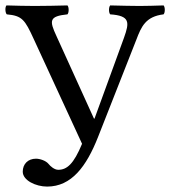

<svg xmlns="http://www.w3.org/2000/svg" viewBox="-20 -667 630 709"><path d="M104.5 -523 283 -136C252 -61 227 -40 195 -40C181 -40 166 -53 159 -62C149 -74 127 -81 113 -81C83 -81 64 -61 64 -33C64 -1 112 22 154 22C244 22 299 -52 342 -161L483.7 -521C502 -569 518 -606 584 -614C590 -620 590 -641 584 -647C554 -646 519 -645 496 -645C473 -645 424 -646 387 -647C381 -641 381 -620 387 -614C461 -609 458 -584 438 -528L329 -229H327L188.4 -534C162 -591 161 -607 229 -614C235 -620 235 -641 229 -647C192 -646 143.2 -645 108 -645C76 -645 38 -646 4 -647C-2 -641 -1 -620 5 -614C62 -609 72 -594 104.5 -523Z"/></svg>

Font: Libertinus Math
Style: Regular
Weight: 400
Designer: Philipp H. Poll
Foundry: Khaled Hosny
Version: Version 6.2